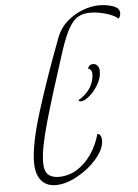

<svg xmlns="http://www.w3.org/2000/svg" viewBox="-67 -1107 838 1165"><g transform="rotate(-5 352.5 -525.0)"><path d="M105 -142Q105 -249 166.5 -446.5Q228 -644 319 -884Q340 -940 384.5 -979Q429 -1018 481.5 -1037.5Q534 -1057 582 -1057Q626 -1057 665.5 -1043.5Q705 -1030 705 -999Q705 -982 693 -966Q668 -988 618 -1002.5Q568 -1017 523 -1017Q479 -1017 448 -998.5Q417 -980 391.5 -934.5Q366 -889 338 -805Q252 -541 206 -379.5Q160 -218 160 -137Q160 -83 183 -62Q206 -41 248 -41Q308 -41 359.5 -73Q411 -105 448 -159.5Q485 -214 503 -280Q514 -280 521 -269Q528 -258 528 -239Q528 -188 479 -130Q430 -72 358.5 -32.5Q287 7 226 7Q168 7 136.5 -31.5Q105 -70 105 -142ZM406 -494Q444 -515 470 -548Q496 -581 503 -625Q505 -639 505 -643Q505 -673 481 -680Q484 -691 492.5 -698Q501 -705 513 -705Q529 -705 540 -693Q551 -681 551 -657Q551 -618 528 -578.5Q505 -539 474 -512.5Q443 -486 422 -486Q410 -486 406 -494Z"/></g></svg>

Font: Charmonman
Style: Regular
Weight: 400
Designer: Ekaluck Peanpanawate
Foundry: Cadson Demak Co.,Ltd.
Version: Version 1.000; ttfautohint (v1.6)